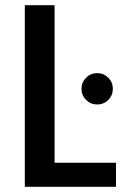

<svg xmlns="http://www.w3.org/2000/svg" viewBox="-20 -715 484 735"><path d="M75 -695H189V-92H424V0H75ZM292 -375Q292 -400 309.5 -417.5Q327 -435 352 -435Q377 -435 394.5 -417.5Q412 -400 412 -375Q412 -350 394.5 -332.5Q377 -315 352 -315Q327 -315 309.5 -332.5Q292 -350 292 -375Z"/></svg>

Font: Poppins-Tabular Medium
Style: Regular
Weight: 500
Designer: Ninad Kale (Devanagari), Jonny Pinhorn (Latin)
Foundry: Indian Type Foundry
Version: Version 4.004